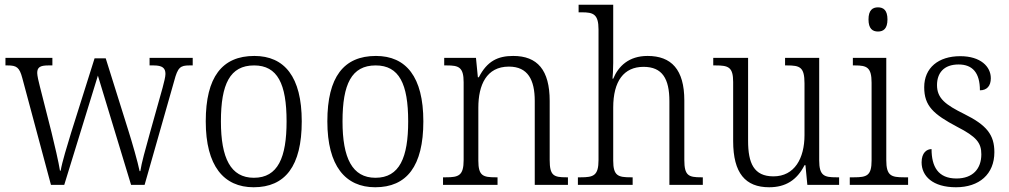

<svg xmlns="http://www.w3.org/2000/svg" viewBox="-20 -780 4258 810"><path d="M74 -451 195 0H251L393 -461L533 0H590L715 -439C730 -496 741 -504 779 -504H793V-536H611V-504H628C665 -504 678 -493 678 -468C678 -456 672 -433 666 -410L613 -221C593 -149 577 -92 572 -58H569C562 -94 536 -184 521 -231L426 -534H379L280 -220C265 -171 241 -93 236 -60H233C228 -93 209 -175 197 -223L148 -416C143 -434 137 -462 137 -472C137 -496 149 -504 184 -504H201V-536H3V-504H12C50 -504 62 -496 74 -451Z M1050 10C1183 10 1253 -79 1253 -268C1253 -456 1180 -544 1053 -544C917 -544 848 -455 848 -268C848 -80 924 10 1050 10ZM1051 -30C953 -30 912 -113 912 -268C912 -425 950 -504 1052 -504C1151 -504 1189 -426 1189 -268C1189 -116 1153 -30 1051 -30Z M1563 10C1696 10 1766 -79 1766 -268C1766 -456 1693 -544 1566 -544C1430 -544 1361 -455 1361 -268C1361 -80 1437 10 1563 10ZM1564 -30C1466 -30 1425 -113 1425 -268C1425 -425 1463 -504 1565 -504C1664 -504 1702 -426 1702 -268C1702 -116 1666 -30 1564 -30Z M1849 0H2079V-32H2071C2018 -32 1998 -38 1998 -102V-326C1998 -421 2032 -499 2127 -499C2207 -499 2236 -443 2236 -354V0H2376V-32H2369C2316 -32 2299 -39 2299 -105V-354C2299 -485 2247 -544 2145 -544C2080 -544 2035 -522 2000 -454H1996L1988 -536H1854V-504H1865C1915 -504 1936 -497 1936 -433V-105C1936 -39 1915 -32 1861 -32H1849Z M2418 0H2649V-32H2641C2588 -32 2567 -38 2567 -102V-326C2567 -438 2612 -498 2695 -498C2774 -498 2804 -448 2804 -353V0H2945V-32H2938C2885 -32 2867 -39 2867 -105V-356C2867 -487 2812 -544 2712 -544C2633 -544 2589 -501 2567 -448H2564C2565 -456 2567 -488 2567 -514V-760H2421V-728H2435C2482 -728 2505 -721 2505 -656V-105C2505 -39 2484 -32 2430 -32H2418Z M3225 10C3294 10 3342 -20 3374 -83H3378L3386 0H3520V-32H3508C3458 -32 3436 -38 3436 -103V-536H3292V-504H3300C3355 -504 3374 -497 3374 -428V-210C3374 -112 3332 -36 3243 -36C3160 -36 3136 -92 3136 -186V-536H2989V-504H2999C3053 -504 3073 -497 3073 -434V-185C3073 -49 3125 10 3225 10Z M3684 -647C3707 -647 3724 -659 3724 -698C3724 -737 3707 -749 3684 -749C3661 -749 3644 -737 3644 -698C3644 -659 3661 -647 3684 -647ZM3565 0H3811V-32H3793C3739 -32 3719 -39 3719 -105V-536H3578V-504H3587C3637 -504 3657 -496 3657 -431V-103C3657 -39 3637 -32 3583 -32H3565Z M4013 10C4111 10 4175 -45 4175 -138C4175 -211 4143 -252 4048 -299C3969 -338 3933 -365 3933 -421C3933 -471 3961 -508 4024 -508C4083 -508 4114 -473 4114 -399C4144 -399 4160 -418 4160 -450C4160 -499 4117 -543 4031 -543C3939 -543 3879 -494 3879 -412C3879 -333 3918 -298 4018 -245C4100 -203 4120 -177 4120 -129C4120 -68 4084 -27 4015 -27C3937 -27 3910 -78 3910 -151C3890 -151 3868 -136 3868 -95C3868 -37 3915 10 4013 10Z"/></svg>

Font: Noto Serif Sinhala SemiCondensed Light
Style: Regular
Weight: 300
Width: 4
Designer: Jelle Bosma - Monotype Design Team
Foundry: Monotype Imaging Inc.
Version: Version 2.007